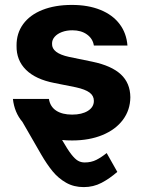

<svg xmlns="http://www.w3.org/2000/svg" viewBox="-20 -557 580 776"><path d="M272.5 -434.6Q249 -434.6 230.2 -427.5Q211.4 -420.4 200.7 -408Q189.9 -395.5 190.4 -379.9Q189 -342.3 258.8 -327.1L353.5 -307.6Q430.7 -291.5 468.5 -256.3Q506.3 -221.2 506.8 -164.1Q506.3 -112.3 476.8 -72.8Q447.3 -33.2 394 -11.2Q340.8 10.7 271.5 10.7Q248.5 10.7 231 8.8Q252.9 46.9 267.8 66.2Q282.7 85.4 294.9 92.5Q307.1 99.6 322.3 99.6Q348.6 99.6 369.4 89.1Q390.1 78.6 411.1 61.5L454.1 137.7Q423.3 164.6 390.4 181.9Q357.4 199.2 318.4 199.2Q278.3 199.2 247.1 181.4Q215.8 163.6 192.6 135.3Q169.4 106.9 146.5 67.4L70.8 -64Q38.1 -102.5 32.2 -157.2H177.7Q182.6 -126 207 -109.9Q231.4 -93.8 271.5 -93.8Q311 -93.8 335.2 -108.9Q359.4 -124 359.4 -149.4Q359.4 -169.9 342 -182.9Q324.7 -195.8 287.1 -204.1L199.2 -221.7Q124 -236.3 85 -274.9Q45.9 -313.5 46.9 -372.1Q46.4 -422.4 73.7 -459.7Q101.1 -497.1 151.9 -517.1Q202.6 -537.1 270.5 -537.1Q336.4 -537.1 385.7 -517.1Q435.1 -497.1 463.1 -460.2Q491.2 -423.3 495.1 -373H359.4Q355 -400.9 331.5 -417.7Q308.1 -434.6 272.5 -434.6Z"/></svg>

Font: Pretendard
Style: Bold
Weight: 700
Designer: Base glyphs from Inter by Rasmus Andersson; Hangeul glyphs from Noto Sans CJK(Source Han Sans) by Jang Soo-young and Kan
Foundry: Kil Hyung-jin
Version: Version 1.309